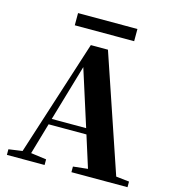

<svg xmlns="http://www.w3.org/2000/svg" viewBox="-130 -1019 1020 1127"><g transform="rotate(15 380.5 -456.0)"><path d="M564.9 -912.1V-837.9H204.1V-912.1ZM668.9 -43 749 -34.2V0H408.2V-34.2L497.1 -43.9L436 -236.8H206.1L150.9 -46.9L245.1 -34.2V0H16.1V-34.2L99.1 -45.9L325.2 -750H429.2ZM215.8 -272H424.8L315.9 -613.8Z"/></g></svg>

Font: Noto Serif JP Black
Style: Regular
Weight: 900
Designer: Ryoko NISHIZUKA  (kana & ideographs); Frank Grießhammer (Latin, Greek & Cyrillic); Wenlong ZHANG  (bopomofo); Sandoll Co
Foundry: Adobe Systems Incorporated
Version: Version 1.001;PS 1.001;hotconv 16.6.54;makeotf.lib2.5.65590